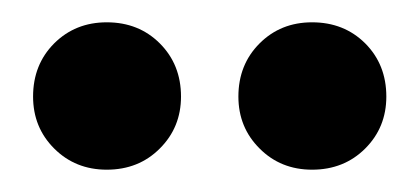

<svg xmlns="http://www.w3.org/2000/svg" viewBox="-20 -773 378 173"><path d="M76.2 -620.1Q47.9 -620.1 28.8 -639.2Q9.8 -658.2 9.8 -686Q9.8 -714.8 28.8 -733.9Q47.9 -752.9 76.2 -752.9Q105 -752.9 124 -733.9Q143.1 -714.8 143.1 -686Q143.1 -658.2 124 -639.2Q105 -620.1 76.2 -620.1ZM194.8 -686Q194.8 -714.8 213.9 -733.9Q232.9 -752.9 261.2 -752.9Q290 -752.9 309.1 -733.9Q328.1 -714.8 328.1 -686Q328.1 -658.2 309.1 -639.2Q290 -620.1 261.2 -620.1Q232.9 -620.1 213.9 -639.2Q194.8 -658.2 194.8 -686Z"/></svg>

Font: PoppinsZ SemiBold
Style: Regular
Weight: 600
Designer: Ninad Kale (Devanagari), Jonny Pinhorn (Latin)
Foundry: Indian Type Foundry
Version: Version 3.002;FEAKit 1.0